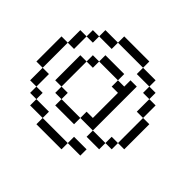

<svg xmlns="http://www.w3.org/2000/svg" viewBox="-166 -891 1082 1082"><g transform="rotate(45 375.0 -350.0)"><path d="M400 -200H250V-250H200V-450H250V-500H400V-450H450V-250H400ZM450 -50H250V-100H150V-150H100V-250H50V-450H100V-550H150V-600H250V-650H450V-600H550V-550H600V-450H650V-250H600V-200H500V-550H450V-500H400V-550H250V-500H200V-450H150V-250H200V-200H250V-150H400V-200H500V-150H600V-200H650V-250H700V-450H650V-550H600V-600H550V-650H450V-700H250V-650H150V-600H100V-550H50V-450H0V-250H50V-150H100V-100H150V-50H250V0H450V-50H550V-100H450Z"/></g></svg>

Font: Analogue OS
Style: Regular
Weight: 400
Designer: AbFarid
Version: Version 1.000